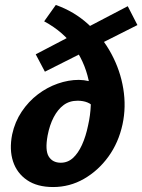

<svg xmlns="http://www.w3.org/2000/svg" viewBox="-20 -740 574 774"><path d="M194 14Q130 14 89 -14Q48 -42 32.5 -89.5Q17 -137 29 -198Q40 -249 67.5 -290Q95 -331 132.5 -359.5Q170 -388 213 -403Q256 -418 298 -418Q341 -417 368 -401Q395 -385 402 -357L361 -304Q350 -320 332.5 -327Q315 -334 293 -334Q260 -334 236.5 -316.5Q213 -299 196.5 -267.5Q180 -236 172 -194Q161 -134 176.5 -109Q192 -84 225 -84Q253 -84 274 -103Q295 -122 310.5 -156Q326 -190 335 -234Q354 -317 341 -397Q328 -477 283 -544Q238 -611 158 -654L205 -720Q279 -694 336 -642Q393 -590 429 -523Q465 -456 477 -382.5Q489 -309 474 -239Q458 -165 417 -108.5Q376 -52 318.5 -19Q261 14 194 14ZM161 -451 124 -521 495 -715 534 -639Z"/></svg>

Font: Ysabeau ExtraBold
Style: Italic
Weight: 800
Italic angle: -12°
Designer: Christian Thalmann (Catharsis Fonts)
Version: Version 2.002